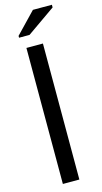

<svg xmlns="http://www.w3.org/2000/svg" viewBox="-137 -947 526 988"><g transform="rotate(-15 125.5 -452.5)"><path d="M67.4 0H155.3V-724.6H67.4ZM44.4 -785.2H100.1L251.5 -891.1V-905.3H150.4L44.4 -794.9Z"/></g></svg>

Font: Arimo
Style: Regular
Weight: 400
Designer: Steve Matteson
Foundry: Monotype Imaging Inc.
Version: Version 1.32